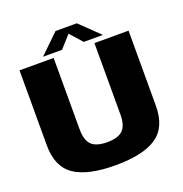

<svg xmlns="http://www.w3.org/2000/svg" viewBox="-143 -938 1018 1068"><g transform="rotate(-20 366.0 -404.0)"><path d="M361 4Q525 4 604.5 -50Q684 -104 684 -231V-675H482V-252Q482 -188 454 -160.2Q426 -132.5 361 -132.5Q296 -132.5 268.2 -160.5Q240.5 -188.5 240.5 -252V-675H38.5V-231Q38.5 -104 118 -50Q197.5 4 361 4ZM187.5 -701.5H300L364.5 -773.5L428.5 -701.5H542L427.5 -812H301.5Z"/></g></svg>

Font: Anybody UltraCondensed Thin ExtraBold
Style: Regular
Weight: 800
Version: Version 1.111